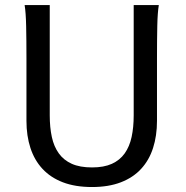

<svg xmlns="http://www.w3.org/2000/svg" viewBox="-20 -733 743 765"><path d="M612.8 -712.9Q607.9 -683.6 606.7 -630.1Q605.5 -576.7 605.5 -500.5V-251.5Q605.5 -191.9 589.8 -143.3Q574.2 -94.7 542.2 -60.1Q510.3 -25.4 461.4 -6.6Q412.6 12.2 346.7 12.2Q279.8 12.2 230.7 -6.6Q181.6 -25.4 149.4 -60.1Q117.2 -94.7 101.3 -143.3Q85.4 -191.9 85.4 -251.5V-500.5Q85.4 -572.8 84.2 -628.2Q83 -683.6 78.1 -712.9H178.2V-273.4Q178.2 -225.6 186.5 -187.3Q194.8 -148.9 214.4 -121.8Q233.9 -94.7 266.1 -80.3Q298.3 -65.9 346.7 -65.9Q394 -65.9 425.8 -80.3Q457.5 -94.7 476.8 -121.8Q496.1 -148.9 504.4 -187.3Q512.7 -225.6 512.7 -273.4V-712.9H612.8Z"/></svg>

Font: Andika DR AuSIL
Style: Regular
Weight: 400
Designer: Annie Olsen & Victor Gaultney
Foundry: SIL International
Version: Version 0.003